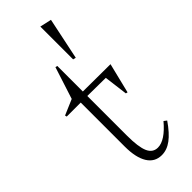

<svg xmlns="http://www.w3.org/2000/svg" viewBox="-239 -735 786 786"><g transform="rotate(-45 154.0 -342.0)"><path d="M7.8 -375 75.2 -403.8 120.1 -543 128.9 -541V-393.1L288.1 -392.1L255.9 -261.2L248 -263.2L234.9 -366.2L128.9 -367.2V-138.2Q128.9 -71.8 141.8 -42.5Q154.8 -13.2 184.1 -13.2Q225.6 -13.2 276.9 -74.2L289.1 -64.9Q258.8 -21 231.2 -0.5Q203.6 20 173.8 20Q133.3 20 112.1 -14.4Q90.8 -48.8 90.8 -112.8V-367.2H9.8ZM193.8 -514.2V-704.1L244.1 -692.9L206.1 -511.2Z"/></g></svg>

Font: Halibut Cnd Thin
Style: Regular
Weight: 250
Width: 3
Designer: Matteo Maggi
Foundry: Collletttivo
Version: Version 3.080 | FøM Fix